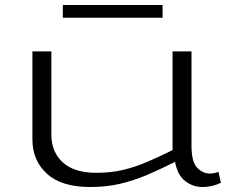

<svg xmlns="http://www.w3.org/2000/svg" viewBox="-20 -740 919 770"><path d="M341 10Q227 10 168.5 -43Q110 -96 110 -181V-534H186V-200Q186 -131 231.5 -89Q277 -47 366 -47Q425 -47 473.5 -58.5Q522 -70 569.5 -90.5Q617 -111 672 -138V-534H748V-156Q748 -91 770.5 -67.5Q793 -44 822 -44Q840 -44 856 -51L866 -7Q831 10 792 10Q754 10 723 -13.5Q692 -37 682 -91Q623 -61 570 -38.5Q517 -16 462 -3Q407 10 341 10ZM232 -669V-720H632V-669Z"/></svg>

Font: Georama ExtraExtended Light
Style: Regular
Weight: 300
Width: 8
Designer: Jean-Baptiste Levee
Foundry: Production Type
Version: Version 1.000